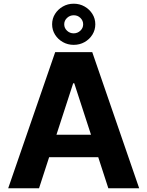

<svg xmlns="http://www.w3.org/2000/svg" viewBox="-20 -1006 788 1026"><path d="M188.6 0H23.8L274.9 -727.3H473L723.7 0H558.9L505 -165.8H242.5ZM281.6 -285.9H466.3L376.8 -561.1H371.1ZM373.9 -766.3Q342 -766.3 315.9 -781.1Q289.8 -795.8 274.1 -820.8Q258.5 -845.9 258.5 -876.1Q258.5 -906.6 274.1 -931.5Q289.8 -956.3 315.9 -971.2Q342 -986.2 373.9 -986.2Q405.9 -986.2 432 -971.2Q458.1 -956.3 473.7 -931.5Q489.3 -906.6 489.3 -876.1Q489.3 -845.9 473.7 -820.8Q458.1 -795.8 432 -781.1Q405.9 -766.3 373.9 -766.3ZM373.9 -827.8Q394.9 -828.1 409.6 -842.2Q424.4 -856.2 424.4 -876.1Q424.4 -896 409.6 -910.3Q394.9 -924.7 373.9 -924.4Q353.3 -924.4 338.2 -910.2Q323.2 -896 323.2 -876.1Q323.2 -856.2 338.1 -842Q353 -827.8 373.9 -827.8Z"/></svg>

Font: Inter UI
Style: Bold
Weight: 700
Designer: Rasmus Andersson
Foundry: rsms
Version: 3.2;8d6f07862